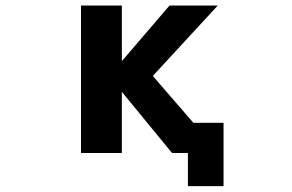

<svg xmlns="http://www.w3.org/2000/svg" viewBox="-20 -543 1040 684"><path d="M414.1 -215.8V2H268.6V-523.4H414.1V-325.2L584 -523.4H755.9L524.4 -272.5L668.9 -105.5H776.4V120.1H649.4V2H592.8Z"/></svg>

Font: Gen Shin Gothic Monospace Bold
Style: Bold
Weight: 700
Designer: [Source Han Sans]
Ryoko NISHIZUKA  (kana & ideographs); Paul D. Hunt (Latin, Greek & Cyrillic); Wenlong ZHANG  (bopomofo
Version: Version 1.002.20150607